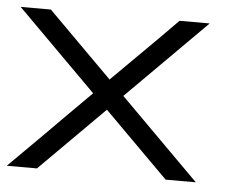

<svg xmlns="http://www.w3.org/2000/svg" viewBox="-70 -551 779 602"><g transform="rotate(5 319.5 -250.0)"><path d="M66.7 0H-28.3Q109.2 -136.7 138.3 -166.7L221.7 -250L-28.3 -500H66.7L269.2 -297.5Q272.5 -300.8 416.7 -444.2L471.7 -500H566.7L316.7 -250L566.7 0H471.7L269.2 -202.5Z"/></g></svg>

Font: 0xA000-Squareish-Mono
Style: Squareish-Mono
Weight: 400
Version: Version 0.1